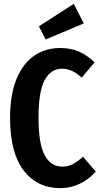

<svg xmlns="http://www.w3.org/2000/svg" viewBox="-20 -956 520 992"><path d="M469 -634 402 -555Q377 -578 352.5 -589.5Q328 -601 300 -601Q243 -601 211 -542.5Q179 -484 179 -347Q179 -213 211 -154Q243 -95 301 -95Q332 -95 355.5 -107.5Q379 -120 409 -146L475 -69Q396 16 291 16Q172 16 102 -75.5Q32 -167 32 -347Q32 -466 65 -547Q98 -628 156.5 -668Q215 -708 291 -708Q345 -708 387.5 -689.5Q430 -671 469 -634ZM361 -936 413 -835 216 -752 181 -820Z"/></svg>

Font: Fira Sans Extra Condensed SemiBold
Style: Regular
Weight: 600
Width: 1
Designer: Carrois Corporate & Edenspiekermann AG
Foundry: Carrois Corporate GbR & Edenspiekermann AG
Version: Version 4.203